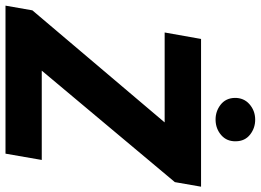

<svg xmlns="http://www.w3.org/2000/svg" viewBox="-165 -803 948 698"><g transform="rotate(90 309.0 -454.0)"><path d="M541.5 -131.8 518.6 0H18.6L41.5 -131.8ZM622.1 -615.7 106.4 0H-19.5L-2.4 -97.7L517.1 -710.9H638.7ZM585 -710.9 562 -578.6H78.1L101.6 -710.9ZM315.9 -833Q315.4 -866.2 338.6 -886.7Q361.8 -907.2 393.6 -907.7Q424.8 -908.2 449 -889.4Q473.1 -870.6 473.6 -837.9Q474.6 -804.7 451.4 -784.4Q428.2 -764.2 396 -763.7Q365.2 -763.2 341.1 -781.7Q316.9 -800.3 315.9 -833Z"/></g></svg>

Font: Roboto Black
Style: Italic
Weight: 900
Italic angle: -12°
Designer: Christian Robertson
Foundry: Google
Version: Version 3.0; 2020